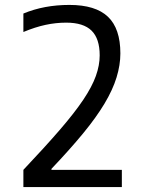

<svg xmlns="http://www.w3.org/2000/svg" viewBox="-20 -760 590 780"><path d="M75 -70Q163 -163 223 -232.5Q283 -302 318.5 -355Q354 -408 369.5 -451.5Q385 -495 385 -535Q385 -603 352 -635.5Q319 -668 249 -668Q207 -668 165 -659Q123 -650 75 -630V-705Q159 -740 262 -740Q368 -740 418.5 -692Q469 -644 469 -543Q469 -496 453.5 -445.5Q438 -395 404.5 -339Q371 -283 317.5 -218Q264 -153 189 -74V-70H475V0H75Z"/></svg>

Font: M PLUS Code Latin SemiExpanded
Style: Regular
Weight: 400
Width: 6
Designer: Coji Morishita
Foundry: UNDERFOREST DESIGN
Version: Version 1.002; ttfautohint (v1.8.3)